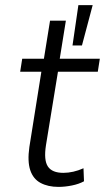

<svg xmlns="http://www.w3.org/2000/svg" viewBox="-20 -724 414 752"><path d="M209 8Q168 8 139 -7.5Q110 -23 98.5 -57.5Q87 -92 95 -148L142 -443H59L67 -494H152L176 -643H238L214 -494H371L363 -443H207L160 -155Q151 -97 167.5 -72Q184 -47 228 -47Q247 -47 267 -51.5Q287 -56 307 -65L309 -14Q289 -3 261.5 2.5Q234 8 209 8ZM264 -546 287 -704H343L301 -546Z"/></svg>

Font: Nunito Sans 7pt Condensed Light
Style: Italic
Weight: 300
Width: 3
Italic angle: -9°
Designer: Vernon Adams
Foundry: Vernon Adams
Version: Version 3.101;gftools[0.9.27]